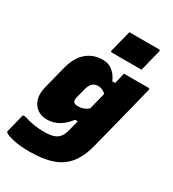

<svg xmlns="http://www.w3.org/2000/svg" viewBox="-277 -927 1135 1258"><g transform="rotate(30 290.5 -297.5)"><path d="M265 -557Q301 -557 325.5 -541.5Q350 -526 365.5 -505Q381 -484 388 -465H409Q414 -485 419 -505.5Q424 -526 429 -547H615Q626 -547 623 -536Q592 -410 560.5 -287.5Q529 -165 499 -45Q476 47 432.5 102Q389 157 319 181Q249 205 146 205Q75 205 24 193.5Q-27 182 -41 169Q-44 166 -43 160L-8 20H12Q49 33 86.5 39Q124 45 166 45Q206 45 231.5 37.5Q257 30 271 16Q285 2 292 -14.5Q299 -31 304 -50Q309 -69 313.5 -88Q318 -107 323 -125H302Q271 -82 230 -58Q189 -34 141 -34Q97 -34 66.5 -56.5Q36 -79 24.5 -118.5Q13 -158 26 -210L67 -372Q90 -468 141.5 -512.5Q193 -557 265 -557ZM241 -222Q249 -211 275 -211Q317 -211 351 -239Q359 -271 367 -302.5Q375 -334 383 -367Q358 -393 322 -393Q273 -393 257 -330L238 -257Q232 -233 241 -222ZM324 -800H548Q559 -800 556 -789L516 -627H292Q280 -627 283 -638Z"/></g></svg>

Font: Recursive Mn Lnr St Blk
Style: Italic
Weight: 900
Italic angle: -15°
Monospace: yes
Version: Version 1.079;hotconv 1.0.112;makeotfexe 2.5.65598; ttfautoh